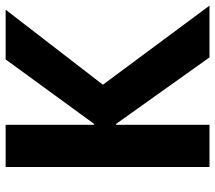

<svg xmlns="http://www.w3.org/2000/svg" viewBox="-60 -684 745 664"><g transform="rotate(-90 312.0 -352.5)"><path d="M66 0V-705H212V-399H215L438 -705H610L323 -333L328 -399L624 0H445L215 -323H212V0Z"/></g></svg>

Font: Nunito Sans 10pt Condensed ExtraBold
Style: Regular
Weight: 800
Width: 3
Designer: Vernon Adams
Foundry: Vernon Adams
Version: Version 3.101;gftools[0.9.27]